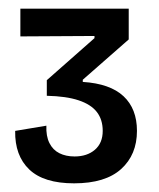

<svg xmlns="http://www.w3.org/2000/svg" viewBox="-20 -685 366 443"><path d="M151 -262Q81 -262 47.5 -294Q14 -326 15 -383L87 -395Q86 -371 94 -355Q102 -339 117 -331.5Q132 -324 152 -324Q181 -324 199 -339.5Q217 -355 217 -383Q217 -409 203.5 -426.5Q190 -444 161.5 -453.5Q133 -463 88 -464V-500L198 -597V-602L27 -601V-665H277V-594L171 -501V-496Q234 -492 265 -463Q296 -434 296 -383Q296 -328 259.5 -295Q223 -262 151 -262Z"/></svg>

Font: Bricolage Grotesque 72pt SemiCondensed
Style: Regular
Weight: 400
Width: 4
Designer: Mathieu Triay
Foundry: Atelier Triay
Version: Version 1.001;gftools[0.9.33.dev8+g029e19f]